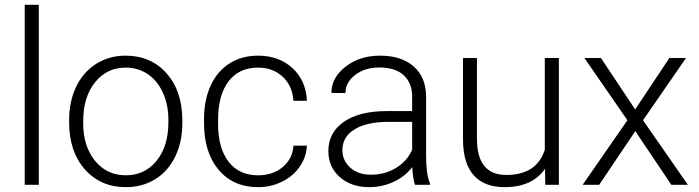

<svg xmlns="http://www.w3.org/2000/svg" viewBox="-20 -770 2911 800"><path d="M141.6 0H83V-750H141.6Z M268.1 -272Q268.1 -348.1 297.6 -409.2Q327.1 -470.2 381.1 -504.2Q435.1 -538.1 503.4 -538.1Q608.9 -538.1 674.3 -464.1Q739.7 -390.1 739.7 -268.1V-255.9Q739.7 -179.2 710.2 -117.9Q680.7 -56.6 627 -23.4Q573.2 9.8 504.4 9.8Q399.4 9.8 333.7 -64.2Q268.1 -138.2 268.1 -260.3ZM326.7 -255.9Q326.7 -161.1 375.7 -100.3Q424.8 -39.6 504.4 -39.6Q583.5 -39.6 632.6 -100.3Q681.6 -161.1 681.6 -260.7V-272Q681.6 -332.5 659.2 -382.8Q636.7 -433.1 596.2 -460.7Q555.7 -488.3 503.4 -488.3Q425.3 -488.3 376 -427Q326.7 -365.7 326.7 -266.6Z M1055.7 -39.6Q1116.7 -39.6 1158 -74Q1199.2 -108.4 1202.6 -163.1H1258.8Q1256.3 -114.7 1228.5 -75Q1200.7 -35.2 1154.5 -12.7Q1108.4 9.8 1055.7 9.8Q951.7 9.8 890.9 -62.5Q830.1 -134.8 830.1 -256.8V-274.4Q830.1 -352.5 857.4 -412.6Q884.8 -472.7 935.8 -505.4Q986.8 -538.1 1055.2 -538.1Q1142.1 -538.1 1198.5 -486.3Q1254.9 -434.6 1258.8 -350.1H1202.6Q1198.7 -412.1 1158 -450.2Q1117.2 -488.3 1055.2 -488.3Q976.1 -488.3 932.4 -431.2Q888.7 -374 888.7 -271V-253.9Q888.7 -152.8 932.4 -96.2Q976.1 -39.6 1055.7 -39.6Z M1709 0Q1700.2 -24.9 1697.8 -73.7Q1667 -33.7 1619.4 -12Q1571.8 9.8 1518.6 9.8Q1442.4 9.8 1395.3 -32.7Q1348.1 -75.2 1348.1 -140.1Q1348.1 -217.3 1412.4 -262.2Q1476.6 -307.1 1591.3 -307.1H1697.3V-367.2Q1697.3 -423.8 1662.4 -456.3Q1627.4 -488.8 1560.5 -488.8Q1499.5 -488.8 1459.5 -457.5Q1419.4 -426.3 1419.4 -382.3L1360.8 -382.8Q1360.8 -445.8 1419.4 -491.9Q1478 -538.1 1563.5 -538.1Q1651.9 -538.1 1702.9 -493.9Q1753.9 -449.7 1755.4 -370.6V-120.6Q1755.4 -43.9 1771.5 -5.9V0ZM1525.4 -42Q1584 -42 1630.1 -70.3Q1676.3 -98.6 1697.3 -146V-262.2H1592.8Q1505.4 -261.2 1456.1 -230.2Q1406.7 -199.2 1406.7 -145Q1406.7 -100.6 1439.7 -71.3Q1472.7 -42 1525.4 -42Z M2251 -66.9Q2198.2 9.8 2082.5 9.8Q1998 9.8 1954.1 -39.3Q1910.2 -88.4 1909.2 -184.6V-528.3H1967.3V-191.9Q1967.3 -41 2089.4 -41Q2216.3 -41 2250 -146V-528.3H2308.6V0H2252Z M2626.5 -314 2769 -528.3H2838.4L2659.2 -269L2846.2 0H2777.3L2627 -223.6L2476.6 0H2407.7L2594.2 -269L2415 -528.3H2483.9Z"/></svg>

Font: RobotoInd Light
Style: Regular
Weight: 300
Designer: Google
Version: Version 2.001151; 2014